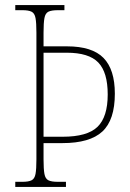

<svg xmlns="http://www.w3.org/2000/svg" viewBox="-20 -734 512 754"><path d="M40 0V-20H68Q92 -20 104 -26Q116 -32 119.5 -51Q123 -70 123 -108V-606Q123 -644 119.5 -663Q116 -682 104 -688Q92 -694 68 -694H40V-714H233V-694H208Q182 -694 170 -688Q158 -682 154.5 -663Q151 -644 151 -606V-552H243Q342 -552 386.5 -506.5Q431 -461 431 -366Q431 -263 382 -217.5Q333 -172 225 -172H151V-108Q151 -70 154.5 -51Q158 -32 170 -26Q182 -20 207 -20H239V0ZM226 -197Q323 -197 363 -236Q403 -275 403 -363Q403 -450 366 -488.5Q329 -527 242 -527H151V-197Z"/></svg>

Font: Noto Serif Condensed Thin
Style: Regular
Weight: 100
Width: 3
Designer: Monotype Design Team
Foundry: Monotype Imaging Inc.
Version: Version 2.013; ttfautohint (v1.8.4.7-5d5b)